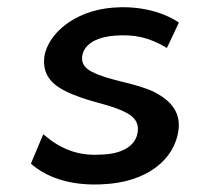

<svg xmlns="http://www.w3.org/2000/svg" viewBox="-20 -505 542 528"><path d="M65 -55C116 -10 187 5 257 2C387 -2 461 -69 471 -148C477 -199 447 -230 404 -252C353 -277 280 -283 234 -307C218 -315 203 -327 206 -350C211 -388 254 -404 296 -407C347 -411 390 -403 439 -373L472 -443C419 -478 351 -489 290 -484C181 -475 112 -410 102 -350C94 -285 140 -259 202 -237C244 -222 297 -213 331 -193C347 -184 362 -169 359 -144C354 -100 310 -82 262 -80C205 -76 154 -88 99 -136Z"/></svg>

Font: Bluebird
Style: LiObl
Weight: 300
Designer: Jasper
Foundry: Cannot Into Space Fonts
Version: Version 0.98